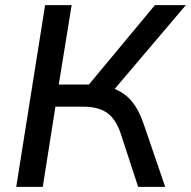

<svg xmlns="http://www.w3.org/2000/svg" viewBox="-20 -725 741 745"><path d="M43 0 155 -705H258L208 -397H325L581 -705H701L425 -380Q466 -363 492.5 -330.5Q519 -298 536 -248L621 0H516L449 -205Q430 -263 395.5 -287Q361 -311 305 -311H195L146 0Z"/></svg>

Font: Mulish SemiBold
Style: Italic
Weight: 600
Italic angle: -9°
Designer: Vernon Adams
Foundry: Vernon Adams
Version: Version 3.603; ttfautohint (v1.8.3)